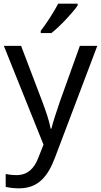

<svg xmlns="http://www.w3.org/2000/svg" viewBox="-20 -786 550 1046"><path d="M403 -756V-766H297C274 -721 231 -655 202 -618V-606H260C307 -642 378 -719 403 -756ZM1 -536 217 2 189 73C167 131 131 168 70 168C47 168 25 165 11 162V232C28 236 52 240 84 240C188 240 241 175 279 74L510 -536H415L306 -232C287 -177 268 -118 260 -85H256C248 -129 231 -177 211 -231L95 -536Z"/></svg>

Font: Noto Sans Lycian
Style: Regular
Weight: 400
Designer: Monotype Design Team
Foundry: Monotype Imaging Inc.
Version: Version 2.002